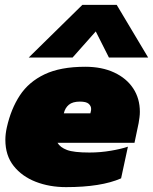

<svg xmlns="http://www.w3.org/2000/svg" viewBox="-20 -758 628 788"><path d="M98 -522 318 -738H459L588 -522H427L373 -629L278 -522ZM251 10Q183 10 126.5 -12Q70 -34 36 -77Q2 -120 2 -184Q2 -208 8 -235Q25 -311 61.5 -366.5Q98 -422 163 -453Q228 -484 330 -484Q398 -484 448.5 -460.5Q499 -437 526.5 -395.5Q554 -354 554 -299Q554 -288 552.5 -276.5Q551 -265 549 -253L532 -172H216Q227 -153 255 -142.5Q283 -132 347 -132Q392 -132 435.5 -139.5Q479 -147 505 -156L477 -26Q395 10 251 10ZM242 -293H351L353 -302Q354 -305 354 -311Q354 -323 344 -332Q334 -341 308 -341Q278 -341 262.5 -328Q247 -315 242 -293Z"/></svg>

Font: Kanit Black
Style: Italic
Weight: 900
Italic angle: -12°
Designer: Katatrad Team
Foundry: CadsonDemak
Version: Version 2.000; ttfautohint (v1.8.3)